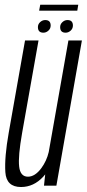

<svg xmlns="http://www.w3.org/2000/svg" viewBox="-20 -764 357 790"><path d="M161 0 166 -46.5Q162 -41.5 158 -37Q118.5 5.5 66.5 5.5Q6 5.5 2 -55.8Q-2 -117 16 -218.5L83 -597.5H138.5L71 -217Q54 -120.5 58.8 -78.8Q63.5 -37 95 -37Q124 -37 150 -72Q172 -102 180.5 -138.5L261.5 -597.5H317L212 0ZM158.5 -629.5Q136 -629.5 136 -652.5Q136 -664.5 145.2 -673Q154.5 -681.5 166 -681.5Q188.5 -681.5 188.5 -659Q188.5 -646.5 179.2 -638Q170 -629.5 158.5 -629.5ZM250 -629.5Q227.5 -629.5 227.5 -652.5Q227.5 -664.5 236.8 -673Q246 -681.5 257.5 -681.5Q280 -681.5 280 -659Q280 -646.5 270.8 -638Q261.5 -629.5 250 -629.5ZM141 -720 145.5 -744.5H302L298 -720Z"/></svg>

Font: Anybody Condensed Light
Style: Italic
Weight: 300
Width: 3
Italic angle: -10°
Designer: Tyler Finck
Foundry: Etcetera Type Company
Version: Version 1.010; ttfautohint (v1.8.3) -l 8 -r 50 -G 200 -x 14 